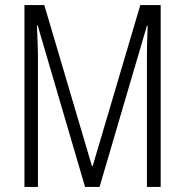

<svg xmlns="http://www.w3.org/2000/svg" viewBox="-20 -734 725 754"><path d="M314 0 128 -634H125Q127 -586 128 -559Q129 -532 129 -519V0H76V-714H154L341 -82H344L531 -714H611V0H557V-516Q557 -530 557.5 -557.5Q558 -585 560 -633H557L371 0Z"/></svg>

Font: Noto Sans Sinhala UI ExtraCondensed Light
Style: Regular
Weight: 300
Width: 2
Designer: Jelle Bosma - Monotype Design Team
Foundry: Monotype Imaging Inc.
Version: Version 2.006; ttfautohint (v1.8.4.7-5d5b)